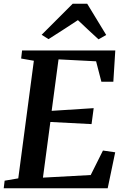

<svg xmlns="http://www.w3.org/2000/svg" viewBox="-26 -1015 676 1035"><path d="M-6 0 -1 -41 72.5 -53.5 156.5 -687.5 88 -699.5 93 -743H595.5L585 -574.5H520.5L492 -684.5L289.5 -695L252.5 -417.5L479 -432L467.5 -346L245.5 -357.5L205.5 -57.5L463 -71.5L529 -203.5L595 -194L554.5 0ZM198.5 -827.5 366 -995H444L546.5 -826.5L505 -803Q477 -828.5 449.2 -854.5Q421.5 -880.5 394 -906.5Q355 -880.5 315.2 -855Q275.5 -829.5 235.5 -804Z"/></svg>

Font: Merriweather 36pt SemiBold
Style: Italic
Weight: 600
Italic angle: -7.8°
Version: Version 2.101